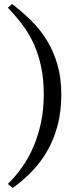

<svg xmlns="http://www.w3.org/2000/svg" viewBox="-20 -722 383 952"><path d="M19 190Q56 154 88.5 108.5Q121 63 145 7.5Q169 -48 183 -113Q197 -178 197 -253Q197 -330 184 -391Q171 -452 148 -503Q125 -554 92 -598Q59 -642 19 -684L40 -702Q91 -663 135.5 -619Q180 -575 213 -521Q246 -467 265 -401Q284 -335 284 -253Q284 -170 266 -101.5Q248 -33 216 23.5Q184 80 139.5 126.5Q95 173 43 210Z"/></svg>

Font: PTSerif
Style: Regular
Weight: 400
Designer: A.Korolkova, O.Umpeleva, V.Yefimov
Foundry: ParaType Ltd
Version: Version 1.000W OFL; ttfautohint (v1.2) -l 8 -r 50 -G 200 -x 